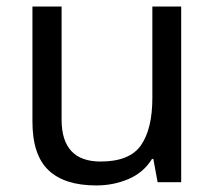

<svg xmlns="http://www.w3.org/2000/svg" viewBox="-20 -556 658 586"><path d="M533 -536V0H461L448 -71H444Q418 -29 372 -9.5Q326 10 274 10Q177 10 128 -36.5Q79 -83 79 -185V-536H168V-191Q168 -63 287 -63Q376 -63 410.5 -113Q445 -163 445 -257V-536Z"/></svg>

Font: Noto Sans Nag Mundari
Style: Regular
Weight: 400
Designer: Muthu Nedumaran
Version: Version 1.000; ttfautohint (v1.8.4.7-5d5b)